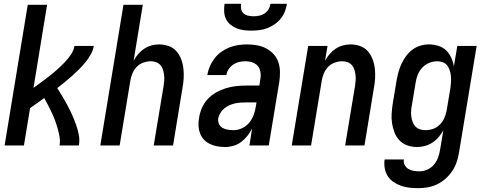

<svg xmlns="http://www.w3.org/2000/svg" viewBox="-20 -760 2540 1003"><path d="M4 0 125 -735H226L155 -301Q176 -316 197 -331.5Q218 -347 239 -363.5Q260 -380 279 -397Q298 -414 316.5 -433Q335 -452 350 -474Q365 -496 369 -520H470Q466 -497 454 -475.5Q442 -454 426 -434.5Q410 -415 392.5 -397.5Q375 -380 356.5 -363.5Q338 -347 318.5 -331Q299 -315 279 -300Q294 -277 307.5 -254Q321 -231 333.5 -207.5Q346 -184 357 -159.5Q368 -135 377 -109.5Q386 -84 391.5 -56.5Q397 -29 392 0H291Q295 -23 291 -45.5Q287 -68 281 -89.5Q275 -111 267.5 -131Q260 -151 250.5 -171Q241 -191 231.5 -210Q222 -229 211 -248Q193 -235 174.5 -221.5Q156 -208 137 -195L105 0Z M504 0 625 -735H726L678 -443Q688 -461 702 -477.5Q716 -494 733.5 -505.5Q751 -517 771 -522.5Q791 -528 810 -528Q837 -528 861 -519.5Q885 -511 901 -493Q917 -475 926 -451.5Q935 -428 938 -402.5Q941 -377 939.5 -351Q938 -325 933 -299L884 0H783L835 -313Q837 -327 838 -341.5Q839 -356 837 -370Q835 -384 831 -397Q827 -410 818 -420Q809 -430 796 -435Q783 -440 768 -440Q749 -440 729 -433Q709 -426 694.5 -411Q680 -396 672 -377Q664 -358 661 -339L605 0Z M1157 8Q1136 8 1116 4.5Q1096 1 1077.5 -7.5Q1059 -16 1045.5 -30.5Q1032 -45 1025 -63.5Q1018 -82 1017 -102.5Q1016 -123 1020 -145Q1024 -171 1035 -196.5Q1046 -222 1065 -242.5Q1084 -263 1109 -277Q1134 -291 1160 -299Q1186 -307 1212.5 -310Q1239 -313 1265 -313H1335L1340 -347Q1341 -352 1341.5 -358Q1342 -364 1342 -369Q1342 -385 1336.5 -399Q1331 -413 1319.5 -422.5Q1308 -432 1293.5 -436Q1279 -440 1263 -440Q1247 -440 1230.5 -436.5Q1214 -433 1199.5 -423.5Q1185 -414 1175 -399.5Q1165 -385 1163 -369V-368H1063V-369Q1067 -392 1076.5 -414Q1086 -436 1101 -455.5Q1116 -475 1136.5 -489.5Q1157 -504 1179 -512.5Q1201 -521 1224 -524.5Q1247 -528 1270 -528Q1296 -528 1322 -523.5Q1348 -519 1370 -507.5Q1392 -496 1409 -477.5Q1426 -459 1434 -435.5Q1442 -412 1442.5 -385.5Q1443 -359 1439 -332L1384 0H1283L1297 -89Q1287 -69 1272.5 -50.5Q1258 -32 1240 -18.5Q1222 -5 1200 1.5Q1178 8 1157 8ZM1200 -80Q1222 -80 1244 -90Q1266 -100 1281 -118Q1296 -136 1304.5 -158Q1313 -180 1316 -202L1320 -225H1265Q1250 -225 1235.5 -224Q1221 -223 1206 -219.5Q1191 -216 1177 -209.5Q1163 -203 1151 -193Q1139 -183 1131 -169.5Q1123 -156 1120 -142Q1118 -126 1124 -112.5Q1130 -99 1142.5 -92Q1155 -85 1170 -82.5Q1185 -80 1200 -80ZM1293 -600Q1273 -600 1253 -602.5Q1233 -605 1215 -612.5Q1197 -620 1182.5 -632.5Q1168 -645 1160 -662Q1152 -679 1151 -699.5Q1150 -720 1153 -740H1239Q1237 -726 1240 -712Q1243 -698 1253 -689.5Q1263 -681 1277 -678Q1291 -675 1305 -675Q1319 -675 1334 -678Q1349 -681 1362 -689.5Q1375 -698 1383 -712Q1391 -726 1393 -740H1479Q1476 -720 1468 -699.5Q1460 -679 1446 -662Q1432 -645 1413.5 -632.5Q1395 -620 1375 -612.5Q1355 -605 1334 -602.5Q1313 -600 1293 -600Z M1504 0 1590 -520H1691L1678 -443Q1688 -461 1702 -477.5Q1716 -494 1733.5 -505.5Q1751 -517 1771 -522.5Q1791 -528 1810 -528Q1837 -528 1861 -519.5Q1885 -511 1901 -493Q1917 -475 1926 -451.5Q1935 -428 1938 -402.5Q1941 -377 1939.5 -351Q1938 -325 1933 -299L1884 0H1783L1835 -313Q1837 -327 1838 -341.5Q1839 -356 1837 -370Q1835 -384 1831 -397Q1827 -410 1818 -420Q1809 -430 1796 -435Q1783 -440 1768 -440Q1749 -440 1729 -433Q1709 -426 1694.5 -411Q1680 -396 1672 -377Q1664 -358 1661 -339L1605 0Z M2165 223Q2142 223 2119 220.5Q2096 218 2075 210.5Q2054 203 2035.5 190.5Q2017 178 2005.5 160Q1994 142 1990 119.5Q1986 97 1989 74L1990 73H2090Q2087 89 2094.5 102.5Q2102 116 2114 123Q2126 130 2141 132.5Q2156 135 2172 135Q2192 135 2212.5 126Q2233 117 2247 100Q2261 83 2268.5 62.5Q2276 42 2279 22L2296 -79Q2285 -60 2270.5 -43Q2256 -26 2238 -14.5Q2220 -3 2199.5 2.5Q2179 8 2159 8Q2132 8 2108 -0.5Q2084 -9 2067 -26.5Q2050 -44 2041 -67.5Q2032 -91 2028 -116.5Q2024 -142 2026 -168.5Q2028 -195 2032 -221L2052 -341Q2056 -363 2062 -385Q2068 -407 2078 -428Q2088 -449 2102 -468Q2116 -487 2135 -501Q2154 -515 2176.5 -521.5Q2199 -528 2221 -528Q2246 -528 2270 -520.5Q2294 -513 2310.5 -497Q2327 -481 2337 -459Q2347 -437 2351 -413L2369 -520H2470L2378 36Q2374 61 2366 85.5Q2358 110 2343 132.5Q2328 155 2308 173Q2288 191 2264 202.5Q2240 214 2215 218.5Q2190 223 2165 223ZM2202 -80Q2222 -80 2241.5 -86.5Q2261 -93 2276.5 -108Q2292 -123 2300.5 -142Q2309 -161 2313 -181L2333 -301Q2335 -316 2336 -332Q2337 -348 2335.5 -363Q2334 -378 2329.5 -392Q2325 -406 2316.5 -417.5Q2308 -429 2294 -434.5Q2280 -440 2264 -440Q2243 -440 2222 -431.5Q2201 -423 2185.5 -406Q2170 -389 2162 -368.5Q2154 -348 2151 -327L2131 -207Q2128 -192 2127.5 -177.5Q2127 -163 2129 -149Q2131 -135 2136 -122Q2141 -109 2150.5 -99Q2160 -89 2173.5 -84.5Q2187 -80 2202 -80Z"/></svg>

Font: Iosevka Term Curly SmBd Obl
Style: Regular
Weight: 600
Italic angle: -9°
Designer: Belleve Invis
Foundry: Belleve Invis
Version: Version 32.3.0